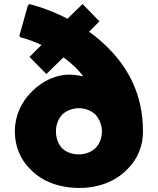

<svg xmlns="http://www.w3.org/2000/svg" viewBox="-20 -902 776 944"><path d="M255 -256C255 -289 267 -318 286 -339C307 -358 336 -370 368 -370C399 -370 427 -359 449 -339C466 -320 480 -292 481 -261V-256C481 -223 470 -196 450 -174C429 -155 401 -143 368 -143C334 -143 306 -154 285 -173C267 -193 255 -222 255 -256ZM53 -256C53 -183 80 -119 127 -72L134 -65C189 -10 271 22 370 22C465 22 546 -10 601 -65L602 -66L609 -73C656 -120 683 -183 683 -256C683 -438 609 -568 515 -663L507 -671C479 -699 449 -724 418 -746L469 -797L393 -875L386 -882L312 -810C209 -863 124 -882 124 -882L117 -875L75 -725L82 -718C83 -718 123 -709 184 -681L125 -622L201 -545L208 -538L292 -620C313 -605 334 -587 354 -568C366 -556 379 -540 390 -526C363 -534 329 -535 318 -535C260 -535 192 -507 140 -455L139 -454L132 -447C86 -400 53 -335 53 -256Z"/></svg>

Font: Hussar Woodtype
Style: Blk
Weight: 900
Foundry: Cannot Into Space Fonts
Version: Version 1.07